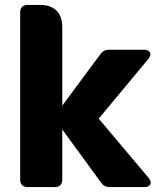

<svg xmlns="http://www.w3.org/2000/svg" viewBox="-20 -760 658 780"><path d="M62 -710V-30C62 -11 73 0 92 0H203C222 0 233 -11 233 -30V-234L390 -19C399 -6 410 0 426 0H567C592 0 600 -18 584 -37L381 -278L583 -521C599 -541 590 -558 565 -558H425C409 -558 397 -553 388 -540L233 -331V-650C233 -708 201 -740 143 -740H92C73 -740 62 -729 62 -710Z"/></svg>

Font: Arvore Sans
Style: Bold
Weight: 700
Designer: Jonny Pinhorn (Latin) Dan Schunck (customization for Arvore)
Version: Version 1.000;Glyphs 3.3 (3305)